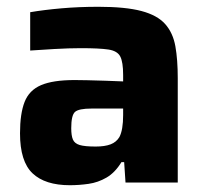

<svg xmlns="http://www.w3.org/2000/svg" viewBox="-20 -538 606 566"><path d="M186 8Q113 8 76 -27Q39 -62 39 -145Q39 -203 52.5 -237.5Q66 -272 101 -287Q136 -302 200 -302Q212 -302 237 -301.5Q262 -301 291 -300Q320 -299 343 -298V-317Q343 -355 334.5 -371.5Q326 -388 299.5 -392Q273 -396 218 -396Q184 -396 140 -393.5Q96 -391 69 -389V-502Q110 -509 161.5 -513.5Q213 -518 270 -518Q350 -518 397 -505.5Q444 -493 467 -467Q490 -441 497 -401.5Q504 -362 504 -308V0H350L346 -60H338Q319 -29 294 -14.5Q269 0 241 4Q213 8 186 8ZM262 -106Q289 -106 306 -112.5Q323 -119 332 -134Q343 -155 343 -199V-218H250Q212 -218 201 -208Q190 -198 190 -160Q190 -138 195 -126.5Q200 -115 215 -110.5Q230 -106 262 -106Z"/></svg>

Font: Saira
Style: Bold
Weight: 700
Designer: Hector Gatti with collaboration of the Omnibus-Type team
Foundry: Omnibus-Type
Version: Version 1.100; ttfautohint (v1.8.3)